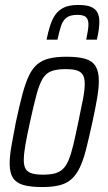

<svg xmlns="http://www.w3.org/2000/svg" viewBox="-20 -747 436 775"><path d="M150 8Q102 8 73.5 -0.5Q45 -9 32 -29.5Q19 -50 19 -87Q19 -116 26 -157Q33 -198 44 -254Q58 -319 70 -364.5Q82 -410 96 -440Q110 -470 130 -487Q150 -504 178.5 -511Q207 -518 248 -518Q296 -518 324.5 -509.5Q353 -501 366 -479.5Q379 -458 379 -420Q379 -392 372 -350.5Q365 -309 353 -254Q339 -190 327.5 -144.5Q316 -99 301.5 -69.5Q287 -40 267.5 -23Q248 -6 219.5 1Q191 8 150 8ZM154 -42Q182 -42 201 -47Q220 -52 233.5 -64.5Q247 -77 257 -101Q267 -125 276 -162.5Q285 -200 296 -254Q308 -310 315 -347Q322 -384 322 -408Q322 -433 314 -445.5Q306 -458 289.5 -463Q273 -468 244 -468Q210 -468 188 -460Q166 -452 152.5 -430Q139 -408 127.5 -365.5Q116 -323 101 -254Q89 -200 82.5 -162.5Q76 -125 76 -101Q76 -77 84 -64.5Q92 -52 109 -47Q126 -42 154 -42ZM168 -587Q174 -617 182 -642.5Q190 -668 203 -687Q216 -706 238 -716.5Q260 -727 296 -727Q330 -727 348 -719Q366 -711 373.5 -696Q381 -681 381 -660Q381 -645 378.5 -626.5Q376 -608 371 -587H328Q332 -606 334.5 -622Q337 -638 337 -649Q337 -668 327.5 -677.5Q318 -687 292 -687Q264 -687 249 -676Q234 -665 226.5 -642.5Q219 -620 212 -587Z"/></svg>

Font: Saira Condensed Light
Style: Italic
Weight: 300
Width: 3
Italic angle: -12°
Designer: Hector Gatti with collaboration of the Omnibus-Type team
Foundry: Omnibus-Type
Version: Version 1.101